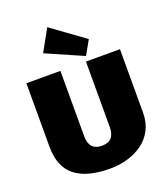

<svg xmlns="http://www.w3.org/2000/svg" viewBox="-176 -1121 1100 1257"><g transform="rotate(-20 374.0 -492.5)"><path d="M374 13Q212 13 130 -52.5Q48 -118 48 -259V-700H285V-244Q285 -195 307.5 -170.5Q330 -146 374 -146Q463 -146 463 -244V-700H700V-259Q700 -191 673.5 -139.5Q647 -88 601 -54.5Q555 -21 496.5 -4Q438 13 374 13ZM531 -832 476 -734 218 -847 302 -998Z"/></g></svg>

Font: Pathway Extreme SemiCondensed Black
Style: Regular
Weight: 900
Width: 4
Version: Version 1.001;gftools[0.9.26]